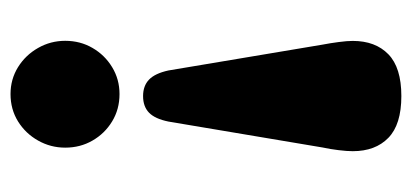

<svg xmlns="http://www.w3.org/2000/svg" viewBox="-234 -554 801 374"><g transform="rotate(90 167.0 -367.5)"><path d="M167.6 -748.3Q223.1 -748.3 249 -723Q275 -697.7 275 -653.6Q275 -642.4 273 -626.2Q271.1 -610 267.8 -594.9L217.3 -294.6Q212 -268.5 200 -256.8Q188 -245.2 167.7 -245.2Q147.7 -245.2 135.6 -256.8Q123.5 -268.4 117.8 -294.4L67.4 -594.9Q64.5 -610 62.4 -626.2Q60.2 -642.4 60.2 -653.6Q60.2 -697.7 86.2 -723Q112.2 -748.3 167.6 -748.3ZM163.7 13Q134.9 13 111.3 -1.6Q87.7 -16.3 73.9 -40.7Q60 -65.1 60 -93.5Q60 -122.9 73.9 -146.7Q87.7 -170.6 111.3 -184.9Q134.9 -199.3 163.7 -199.3Q193.4 -199.3 217 -184.9Q240.6 -170.6 254.3 -146.7Q268.1 -122.9 268.1 -93.5Q268.1 -65.1 254.3 -40.7Q240.6 -16.3 217 -1.6Q193.4 13 163.7 13Z"/></g></svg>

Font: Fraunces SuperSoft Wonky
Style: Regular
Weight: 900
Version: Version 1.000;[b76b70a41]